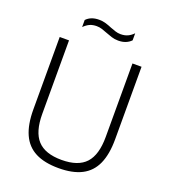

<svg xmlns="http://www.w3.org/2000/svg" viewBox="-163 -1037 1025 1163"><g transform="rotate(20 349.0 -455.5)"><path d="M350 9Q259 9 200.5 -21Q142 -51 113.8 -113.5Q85.5 -176 85.5 -273V-740H145.5V-266Q145.5 -151 194.5 -97.5Q243.5 -44 350 -44Q456.5 -44 505.5 -97.5Q554.5 -151 554.5 -266V-740H613V-273Q613 -176 585 -113.5Q557 -51 498.8 -21Q440.5 9 350 9ZM425 -840.5Q402 -840.5 381.8 -847Q361.5 -853.5 342.5 -861Q325.5 -868 308.8 -873.2Q292 -878.5 274.5 -878.5Q248.5 -878.5 229.5 -869.8Q210.5 -861 192.5 -843V-888.5Q207 -904 227.5 -912Q248 -920 275 -920Q298 -920 318.5 -913.8Q339 -907.5 357.5 -899.5Q374.5 -893 391.2 -887.5Q408 -882 425.5 -882Q451.5 -882 470.8 -890.8Q490 -899.5 507.5 -917.5V-872Q493 -857 472.8 -848.8Q452.5 -840.5 425 -840.5Z"/></g></svg>

Font: Encode Sans SC Condensed Thin Light
Style: Regular
Weight: 300
Version: Version 3.002